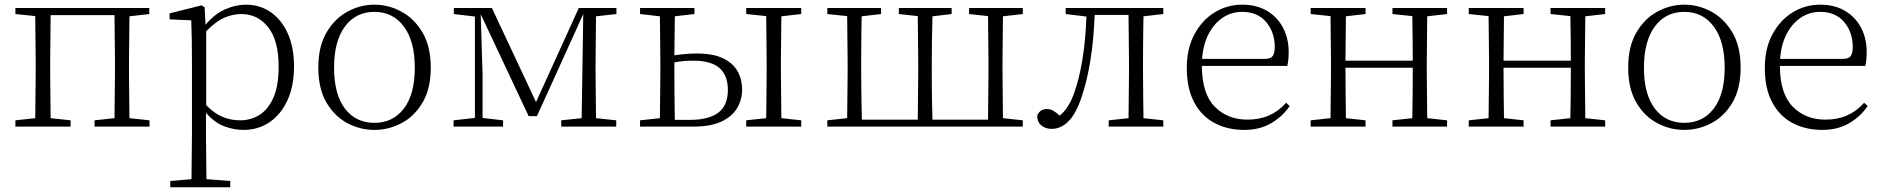

<svg xmlns="http://www.w3.org/2000/svg" viewBox="-20 -542 8060 822"><path d="M45.9 -481.9V-507.8H619.1V-481.9L534.2 -472.2L532.2 -283.2V-226.1L534.2 -36.1L620.1 -26.9V0H384.8V-26.9L470.2 -36.1L472.2 -226.1V-283.2L470.2 -477.1H196.8L194.8 -283.2V-226.1L196.8 -36.1L282.2 -26.9V0H45.9V-26.9L130.9 -36.1L132.8 -226.1V-283.2L130.9 -473.1Z M1022 14.2Q982.4 14.2 940.7 -1Q898.9 -16.1 861.8 -59.1V32.2L863.8 225.1L965.8 232.9V259.8H709V232.9L799.8 225.1L801.8 32.2V-277.8Q801.8 -379.9 798.8 -455.1L706.1 -459V-484.9L842.8 -519L856 -511.2L859.9 -436Q898.4 -481.9 943.6 -502Q988.8 -522 1033.2 -522Q1093.3 -522 1139.9 -489.3Q1186.5 -456.5 1212.6 -397.5Q1238.8 -338.4 1238.8 -258.8Q1238.8 -174.8 1211.2 -113.8Q1183.6 -52.7 1134.8 -19.3Q1085.9 14.2 1022 14.2ZM862.8 -408.2V-91.8Q898.9 -55.2 934.1 -41Q969.2 -26.9 1008.8 -26.9Q1053.7 -26.9 1090.8 -50Q1127.9 -73.2 1150.4 -123.8Q1172.9 -174.3 1172.9 -256.8Q1172.9 -368.7 1128.2 -425.3Q1083.5 -481.9 1013.2 -481.9Q977.1 -481.9 940.7 -466.3Q904.3 -450.7 862.8 -408.2Z M1583 14.2Q1522 14.2 1467 -14.9Q1412.1 -43.9 1377.4 -103.3Q1342.8 -162.6 1342.8 -252.9Q1342.8 -342.8 1377.7 -402.6Q1412.6 -462.4 1467.5 -492.2Q1522.5 -522 1583 -522Q1643.6 -522 1698.7 -492.2Q1753.9 -462.4 1789.1 -402.6Q1824.2 -342.8 1824.2 -252.9Q1824.2 -162.6 1789.3 -103.3Q1754.4 -43.9 1699.2 -14.9Q1644 14.2 1583 14.2ZM1583 -16.1Q1662.6 -16.1 1709.2 -77.4Q1755.9 -138.7 1755.9 -252Q1755.9 -365.2 1709.2 -428.2Q1662.6 -491.2 1583 -491.2Q1502.9 -491.2 1456.5 -428.2Q1410.2 -365.2 1410.2 -252Q1410.2 -138.7 1456.5 -77.4Q1502.9 -16.1 1583 -16.1Z M2013.2 0H1921.9V-26.9L2013.2 -37.1V-471.2L1922.9 -481.9V-507.8H2085.9L2274.9 -105L2458 -507.8H2619.1V-481.9L2531.7 -472.2L2529.8 -283.2V-226.1L2531.7 -36.1L2618.2 -26.9V0H2382.8V-26.9L2470.2 -36.1L2473.1 -223.1L2477.1 -481.9L2278.8 -44.9H2243.2L2038.1 -481L2045.9 -224.1V-37.1L2133.8 -26.9V0Z M2720.2 0V-26.9L2805.2 -36.1L2807.1 -226.1V-283.2L2805.2 -472.2L2720.2 -481.9V-507.8H2953.1V-481.9L2869.1 -472.2L2867.2 -305.2Q2890.1 -308.6 2914.1 -310.8Q2938 -313 2961.9 -313Q3032.7 -313 3075.4 -292.5Q3118.2 -272 3137.7 -237.1Q3157.2 -202.1 3157.2 -159.2Q3157.2 -115.2 3135.7 -79.1Q3114.3 -43 3068.4 -21.5Q3022.5 0 2949.2 0ZM2867.2 -274.9V-226.1Q2867.2 -197.3 2867.4 -161.9Q2867.7 -126.5 2868.2 -91.6Q2868.7 -56.6 2869.1 -28.8H2933.1Q3014.6 -28.8 3055.4 -59.8Q3096.2 -90.8 3096.2 -157.2Q3096.2 -219.2 3060.3 -250.7Q3024.4 -282.2 2948.2 -282.2Q2927.2 -282.2 2907 -280.5Q2886.7 -278.8 2867.2 -274.9ZM3174.8 -481.9V-507.8H3410.2V-481.9L3325.2 -472.2L3323.2 -283.2V-226.1L3325.2 -36.1L3410.2 -26.9V0H3174.8V-26.9L3260.3 -36.1Q3260.7 -63 3261 -96.9Q3261.2 -130.9 3261.7 -165Q3262.2 -199.2 3262.2 -226.1V-283.2Q3262.2 -309.6 3261.7 -343.3Q3261.2 -377 3261 -411.1Q3260.7 -445.3 3260.3 -473.1Z M3639.2 0H3522V-26.9L3606.9 -36.1L3608.9 -226.1V-283.2L3606.9 -473.1L3522 -481.9V-507.8H3752V-481.9L3668.9 -472.2Q3668.5 -444.3 3668 -410.4Q3667.5 -376.5 3667.2 -343Q3667 -309.6 3667 -283.2V-226.1Q3667 -198.2 3667.5 -162.8Q3668 -127.4 3668.5 -92.5Q3668.9 -57.6 3669.9 -29.8H3909.2L3911.1 -226.1V-283.2L3909.2 -473.1L3828.1 -481.9V-507.8H4054.2V-481.9L3972.2 -472.2Q3970.7 -430.7 3970 -376.7Q3969.2 -322.8 3969.2 -283.2V-226.1Q3969.2 -198.2 3969.5 -162.8Q3969.7 -127.4 3970.5 -92.5Q3971.2 -57.6 3972.2 -29.8H4210L4211.9 -226.1V-283.2L4210 -473.1L4128.9 -481.9V-507.8H4358.9V-481.9L4273.9 -472.2L4272 -283.2V-226.1L4273.9 -36.1L4358.9 -26.9V0Z M4810.5 0H4726.6V-26.9L4811.5 -36.1L4813.5 -226.1V-283.2L4811.5 -478H4666.5Q4658.7 -271 4612.3 -131.8Q4588.4 -57.1 4555.4 -23.7Q4522.5 9.8 4482.4 9.8Q4455.6 9.8 4438 -5.4Q4420.4 -20.5 4420.4 -46.9Q4432.1 -75.2 4462.4 -75.2Q4476.6 -75.2 4489.5 -67.9Q4502.4 -60.5 4516.6 -46.9Q4554.7 -76.7 4578.6 -143.1Q4601.6 -208 4614.7 -291Q4627.9 -374 4631.3 -471.2L4542.5 -481.9V-507.8H4960.4V-481.9L4875.5 -472.2Q4875 -444.3 4874.5 -410.4Q4874 -376.5 4873.8 -343Q4873.5 -309.6 4873.5 -283.2V-226.1Q4873.5 -185.5 4874.3 -131.3Q4875 -77.1 4875.5 -36.1L4960.4 -26.9V0Z M5307.1 14.2Q5235.8 14.2 5180.2 -15.1Q5124.5 -44.4 5092.8 -103.5Q5061 -162.6 5061 -252Q5061 -334 5093.5 -394.8Q5126 -455.6 5179.9 -488.8Q5233.9 -522 5298.3 -522Q5359.9 -522 5404.5 -495.4Q5449.2 -468.8 5473.1 -423.1Q5497.1 -377.4 5497.1 -319.8Q5497.1 -282.7 5491.2 -259.8H5125.5Q5126 -140.6 5180.7 -85.2Q5235.4 -29.8 5320.3 -29.8Q5372.6 -29.8 5413.3 -47.9Q5454.1 -65.9 5486.3 -102.1L5501.5 -87.9Q5468.3 -40.5 5419.9 -13.2Q5371.6 14.2 5307.1 14.2ZM5126.5 -290H5396.5Q5420.4 -290 5429 -302.5Q5437.5 -314.9 5437.5 -340.8Q5437.5 -403.8 5400.9 -447.5Q5364.3 -491.2 5297.4 -491.2Q5252.4 -491.2 5215.3 -466.6Q5178.2 -441.9 5154.5 -396.7Q5130.9 -351.6 5126.5 -290Z M5941.4 -481.9V-507.8H6175.3V-481.9L6090.3 -472.2L6088.4 -283.2V-226.1L6090.3 -36.1L6175.3 -26.9V0H5941.4V-26.9L6026.4 -36.1Q6027.3 -76.7 6027.8 -135.5Q6028.3 -194.3 6028.3 -252H5740.2Q5740.2 -194.3 5741 -135.7Q5741.7 -77.1 5742.2 -36.1L5826.2 -26.9V0H5591.3V-26.9L5676.3 -36.1L5678.2 -226.1V-283.2L5676.3 -473.1L5591.3 -481.9V-507.8H5826.2V-481.9L5742.2 -472.2L5740.2 -282.2H6028.3Q6028.3 -326.2 6027.8 -379.4Q6027.3 -432.6 6026.4 -473.1Z M6618.2 -481.9V-507.8H6852.1V-481.9L6767.1 -472.2L6765.1 -283.2V-226.1L6767.1 -36.1L6852.1 -26.9V0H6618.2V-26.9L6703.1 -36.1Q6704.1 -76.7 6704.6 -135.5Q6705.1 -194.3 6705.1 -252H6417Q6417 -194.3 6417.7 -135.7Q6418.5 -77.1 6418.9 -36.1L6502.9 -26.9V0H6268.1V-26.9L6353 -36.1L6355 -226.1V-283.2L6353 -473.1L6268.1 -481.9V-507.8H6502.9V-481.9L6418.9 -472.2L6417 -282.2H6705.1Q6705.1 -326.2 6704.6 -379.4Q6704.1 -432.6 6703.1 -473.1Z M7190.9 14.2Q7129.9 14.2 7075 -14.9Q7020 -43.9 6985.4 -103.3Q6950.7 -162.6 6950.7 -252.9Q6950.7 -342.8 6985.6 -402.6Q7020.5 -462.4 7075.4 -492.2Q7130.4 -522 7190.9 -522Q7251.5 -522 7306.6 -492.2Q7361.8 -462.4 7397 -402.6Q7432.1 -342.8 7432.1 -252.9Q7432.1 -162.6 7397.2 -103.3Q7362.3 -43.9 7307.1 -14.9Q7252 14.2 7190.9 14.2ZM7190.9 -16.1Q7270.5 -16.1 7317.1 -77.4Q7363.8 -138.7 7363.8 -252Q7363.8 -365.2 7317.1 -428.2Q7270.5 -491.2 7190.9 -491.2Q7110.8 -491.2 7064.5 -428.2Q7018.1 -365.2 7018.1 -252Q7018.1 -138.7 7064.5 -77.4Q7110.8 -16.1 7190.9 -16.1Z M7781.7 14.2Q7710.4 14.2 7654.8 -15.1Q7599.1 -44.4 7567.4 -103.5Q7535.6 -162.6 7535.6 -252Q7535.6 -334 7568.1 -394.8Q7600.6 -455.6 7654.5 -488.8Q7708.5 -522 7772.9 -522Q7834.5 -522 7879.2 -495.4Q7923.8 -468.8 7947.8 -423.1Q7971.7 -377.4 7971.7 -319.8Q7971.7 -282.7 7965.8 -259.8H7600.1Q7600.6 -140.6 7655.3 -85.2Q7710 -29.8 7794.9 -29.8Q7847.2 -29.8 7887.9 -47.9Q7928.7 -65.9 7960.9 -102.1L7976.1 -87.9Q7942.9 -40.5 7894.5 -13.2Q7846.2 14.2 7781.7 14.2ZM7601.1 -290H7871.1Q7895 -290 7903.6 -302.5Q7912.1 -314.9 7912.1 -340.8Q7912.1 -403.8 7875.5 -447.5Q7838.9 -491.2 7772 -491.2Q7727.1 -491.2 7689.9 -466.6Q7652.8 -441.9 7629.2 -396.7Q7605.5 -351.6 7601.1 -290Z"/></svg>

Font: Source Han Serif TW ExtraLight
Style: Regular
Weight: 250
Designer: Ryoko NISHIZUKA Ë•øÂ°öÊ∂ºÂ≠ê (kana & ideographs); Frank Grie√ühammer (Latin, Greek & Cyrillic); Wenlong ZHANG Âº†ÊñáÈæô 
Foundry: Adobe
Version: Version 2.003;hotconv 1.1.1;makeotfexe 2.6.0